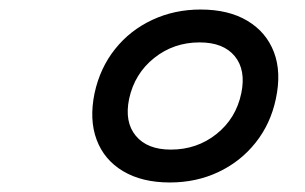

<svg xmlns="http://www.w3.org/2000/svg" viewBox="-20 -834 640 403"><path d="M336.5 -451Q278 -451 238.2 -474.8Q198.5 -498.5 182.8 -540.8Q167 -583 178.5 -638.5Q190 -691.5 221.5 -731Q253 -770.5 299.5 -792.2Q346 -814 401 -814Q460 -814 499.5 -790.2Q539 -766.5 555 -724.5Q571 -682.5 559 -626.5Q548 -574 516.2 -534.2Q484.5 -494.5 438.2 -472.8Q392 -451 336.5 -451ZM338.5 -520Q393.5 -520 434.5 -552.8Q475.5 -585.5 486.5 -638.5Q496.5 -687 472.8 -716Q449 -745 399 -745Q344.5 -745 303.5 -712.2Q262.5 -679.5 251 -626.5Q241 -578 265 -549Q289 -520 338.5 -520Z"/></svg>

Font: Victor Mono Thin
Style: Italic
Weight: 100
Italic angle: -12°
Monospace: yes
Designer: Rune Bjørnerås
Version: Version 1.561;gftools[0.9.30]